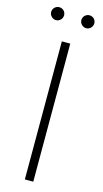

<svg xmlns="http://www.w3.org/2000/svg" viewBox="-136 -934 526 977"><g transform="rotate(15 127.5 -446.0)"><path d="M149.5 -727.3H105.1V0H149.5ZM47.9 -823.9C67.1 -823.9 82 -839.8 82 -858C82 -877.1 67.1 -892 47.9 -892C29.8 -892 13.8 -877.1 13.8 -858C13.8 -839.8 29.8 -823.9 47.9 -823.9ZM207 -823.9C226.2 -823.9 241.1 -839.8 241.1 -858C241.1 -877.1 226.2 -892 207 -892C188.9 -892 172.9 -877.1 172.9 -858C172.9 -839.8 188.9 -823.9 207 -823.9Z"/></g></svg>

Font: Karasuma Gothic
Style: Thin
Weight: 200
Designer: Rasmus Andersson / Ryoko Ishizuka
Foundry: rsms
Version: Version 1.00